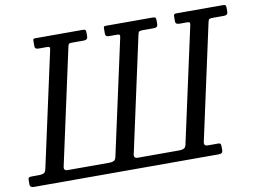

<svg xmlns="http://www.w3.org/2000/svg" viewBox="-116 -868 1313 985"><g transform="rotate(-10 541.0 -375.0)"><path d="M283.5 -677 153 -77Q148 -55 169.5 -55H386.5Q399.5 -55 409.5 -59Q419.5 -63 423 -80L553.5 -678Q555.5 -687.5 553.5 -691.2Q551.5 -695 540.5 -695H497.5Q479.5 -695 479.5 -710V-737Q479.5 -747 482.2 -748.5Q485 -750 493.5 -750H734Q745.5 -750 748.8 -747.2Q752 -744.5 752.5 -733V-716Q752.5 -703 746.8 -699Q741 -695 732 -695H672Q660 -695 655.5 -692Q651 -689 648.5 -677L518 -77Q513 -55 534.5 -55H751.5Q764.5 -55 774.5 -59Q784.5 -63 788 -80L918.5 -678Q920.5 -687.5 918.5 -691.2Q916.5 -695 905.5 -695H865Q844.5 -695 844.5 -710V-734.5Q844.5 -744.5 847.2 -747.2Q850 -750 858.5 -750H1099Q1110.5 -750 1114 -747.2Q1117.5 -744.5 1117.5 -733V-716Q1117.5 -703 1111.8 -699Q1106 -695 1097 -695H1037Q1025 -695 1020.5 -692Q1016 -689 1013.5 -677L883 -77Q878 -55 899.5 -55H957Q968.5 -55 968.5 -39V-16Q968.5 0 947 0H-15.5Q-36 0 -36 -16V-41Q-36 -49 -32.2 -52Q-28.5 -55 -14 -55H21.5Q34.5 -55 44.5 -59Q54.5 -63 58 -80L188.5 -678Q190.5 -687.5 188.5 -691.2Q186.5 -695 175.5 -695H130Q112 -695 112 -710V-737Q112 -747 114.8 -748.5Q117.5 -750 126 -750H369Q380.5 -750 384 -747.2Q387.5 -744.5 387.5 -733V-716Q387.5 -703 381.8 -699Q376 -695 367 -695H304.5Q292.5 -695 289.2 -692Q286 -689 283.5 -677Z"/></g></svg>

Font: Besley* Narrow
Style: Italic
Weight: 400
Width: 4
Italic angle: -13°
Designer: Owen Earl
Foundry: indestructible type*
Version: Version 3.000; ttfautohint (v1.8.3)